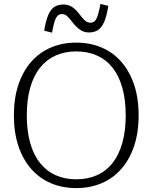

<svg xmlns="http://www.w3.org/2000/svg" viewBox="-20 -945 780 982"><path d="M370 17Q300 17 241.5 -7.5Q183 -32 140.5 -80Q98 -128 74.5 -197Q51 -266 51 -355Q51 -444 74.5 -513Q98 -582 140.5 -630Q183 -678 241.5 -702.5Q300 -727 370 -727Q440 -727 498.5 -702.5Q557 -678 599.5 -630Q642 -582 665.5 -513Q689 -444 689 -355Q689 -266 665.5 -197Q642 -128 599.5 -80Q557 -32 498.5 -7.5Q440 17 370 17ZM370 -28Q429 -28 476 -49Q523 -70 555.5 -111Q588 -152 605.5 -213.5Q623 -275 623 -355Q623 -435 605.5 -496.5Q588 -558 555.5 -599Q523 -640 476 -661Q429 -682 370 -682Q311 -682 264.5 -661Q218 -640 185 -599Q152 -558 134.5 -496.5Q117 -435 117 -355Q117 -275 134.5 -213.5Q152 -152 185 -111Q218 -70 264.5 -49Q311 -28 370 -28ZM436 -779Q413 -779 396.5 -788.5Q380 -798 367 -812Q354 -826 343.5 -840Q333 -854 322 -863.5Q311 -873 297 -873Q282 -873 273 -862.5Q264 -852 258 -831Q252 -810 246 -778L206 -788Q214 -837 226 -866.5Q238 -896 257 -909Q276 -922 304 -922Q326 -922 342.5 -913Q359 -904 371.5 -890Q384 -876 394.5 -862Q405 -848 416.5 -838.5Q428 -829 442 -829Q458 -829 467 -840Q476 -851 482 -872.5Q488 -894 494 -925L534 -915Q526 -864 513.5 -834.5Q501 -805 482 -792Q463 -779 436 -779Z"/></svg>

Font: Roboto Serif SemiCondensed ExtraLight
Style: Regular
Weight: 250
Width: 4
Designer: Greg Gazdowicz
Foundry: Commercial Type
Version: Version 1.007